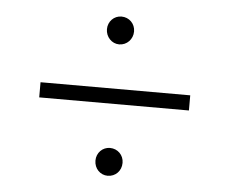

<svg xmlns="http://www.w3.org/2000/svg" viewBox="-40 -622 650 543"><g transform="rotate(5 284.5 -350.0)"><path d="M284 -497C263 -497 246 -515 246 -537C246 -559 263 -576 284 -576C306 -576 323 -559 323 -537C323 -515 306 -497 284 -497ZM497 -328C497 -328 72 -328 72 -328C72 -328 72 -371 72 -371C72 -371 497 -371 497 -371C497 -371 497 -328 497 -328ZM284 -124C263 -124 246 -141 246 -164C246 -186 263 -203 284 -203C306 -203 323 -186 323 -164C323 -141 306 -124 284 -124Z"/></g></svg>

Font: TamingNoise
Style: Regular
Weight: 500
Designer: Julieta Ulanovsky
Foundry: Julieta Ulanovsky
Version: ""